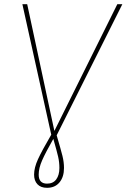

<svg xmlns="http://www.w3.org/2000/svg" viewBox="-20 -701 605 918"><path d="M251 -54Q271 14 278.5 44Q286 74 286 102Q286 145 264.5 171Q243 197 205 197Q175 197 159 180Q143 163 143 134Q143 101 161.5 60.5Q180 20 225 -57L87 -681H110L240 -75L541 -681H565ZM235 -37Q198 28 181.5 65.5Q165 103 165 134Q165 177 205 177Q234 177 249 156.5Q264 136 264 102Q264 75 258 48.5Q252 22 235 -37Z"/></svg>

Font: FiraGO Thin
Style: Italic
Weight: 100
Italic angle: -8°
Designer: bBox Type GmbH
Foundry: bBox Type GmbH
Version: Version 1.001